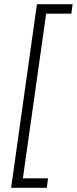

<svg xmlns="http://www.w3.org/2000/svg" viewBox="-20 -765 366 915"><path d="M33 130 156 -745H326L320 -700H200L89 85H209L203 130Z"/></svg>

Font: Plus Jakarta Sans ExtraLight
Style: Italic
Weight: 200
Italic angle: -8°
Designer: Gumpita Rahayu
Foundry: Tokotype
Version: Version 2.071; ttfautohint (v1.8.4.7-5d5b);gftools[0.9.29]